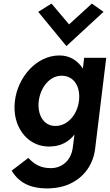

<svg xmlns="http://www.w3.org/2000/svg" viewBox="-20 -814 612 1070"><path d="M193 -748 350 -557 557 -748 492 -794 365 -678 267 -794ZM289 -112C221 -112 187 -177 196 -251C206 -329 258 -392 323 -392C391 -392 430 -333 420 -251C411 -177 358 -112 289 -112ZM311 -505C184 -505 79 -385 63 -251C46 -110 130 -5 238 2C247 3 257 3 266 2C320 0 363 -24 395 -64L386 6C376 88 318 123 264 123C209 123 173 104 138 66L45 137C94 219 171 235 238 236C247 236 257 236 266 235C391 229 485 149 507 35C509 23 511 12 512 0L572 -492H449L442 -433H441C413 -475 371 -505 311 -505Z"/></svg>

Font: Bluebird
Style: NrwObl
Weight: 400
Designer: Jasper
Foundry: Cannot Into Space Fonts
Version: Version 0.98